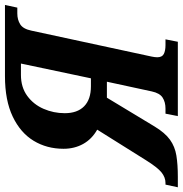

<svg xmlns="http://www.w3.org/2000/svg" viewBox="-58 -754 754 793"><g transform="rotate(-90 319.5 -357.0)"><path d="M-57 0 -46 -51H-39Q-16 -51 4.5 -67.5Q25 -84 55 -132L181 -333Q142 -355 122 -391Q102 -427 102 -472Q102 -541 135 -595.5Q168 -650 235 -682Q302 -714 402 -714H696L685 -663H661Q635 -663 616 -651Q597 -639 590 -605L483 -109Q480 -95 480 -85Q480 -65 493.5 -58Q507 -51 530 -51H554L544 0H237L247 -51H268Q295 -51 313.5 -63Q332 -75 339 -108L379 -293H313L194 -96Q168 -53 139.5 -32.5Q111 -12 74 -6Q37 0 -14 0ZM360 -359H393L454 -648H407Q356 -648 320.5 -622Q285 -596 267 -554.5Q249 -513 249 -467Q249 -415 277.5 -387Q306 -359 360 -359Z"/></g></svg>

Font: Noto Serif Condensed
Style: Bold Italic
Weight: 700
Width: 3
Italic angle: -12°
Designer: Monotype Design Team
Foundry: Monotype Imaging Inc.
Version: Version 2.014